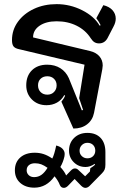

<svg xmlns="http://www.w3.org/2000/svg" viewBox="-20 -613 618 929"><path d="M277 -121Q289 -135 295 -150L291 -153Q278 -129 255.5 -116.5Q233 -104 205 -104Q162 -104 134.5 -131.5Q107 -159 107 -200Q107 -246 134.5 -273Q162 -300 208 -300Q245 -300 272 -283Q299 -266 313 -235L376 -79L382 -81L363 -138L389 -300L72 -375Q53 -379 45.5 -388.5Q38 -398 38 -419Q38 -468 66.5 -507.5Q95 -547 144 -570Q193 -593 254 -593Q319 -593 377.5 -563.5Q436 -534 462 -489L467 -491Q459 -508 446 -525L480 -588Q509 -581 524.5 -563.5Q540 -546 540 -523Q540 -505 530 -486L500 -428Q486 -403 459 -403Q447 -403 437.5 -408.5Q428 -414 419 -428Q394 -467 351 -488.5Q308 -510 254 -510Q203 -510 171.5 -488.5Q140 -467 140 -432L416 -366Q445 -359 461 -340.5Q477 -322 477 -296Q477 -290 475 -278L435 -67Q428 -32 401.5 -11.5Q375 9 335 9ZM254 -200Q254 -219 241.5 -231.5Q229 -244 209 -244Q189 -244 176.5 -232Q164 -220 164 -200Q164 -180 176.5 -167.5Q189 -155 209 -155Q229 -155 241.5 -168Q254 -181 254 -200ZM269 281Q262 262 244 240Q205 295 146 295Q104 295 78 272Q52 249 52 211Q52 172 78 149Q104 126 148 126Q171 126 191 132.5Q211 139 233 154Q243 135 252 91Q272 96 282.5 107Q293 118 293 132Q293 139 292 143Q286 171 272 195Q293 218 300 236L323 212Q333 202 342 202Q348 202 352 204Q356 206 361 211L392 240L415 217L417 201Q433 191 440 184L438 180Q416 195 394 195Q360 195 337 172Q314 149 314 116Q314 78 339 54Q364 30 403 30Q444 30 467 54.5Q490 79 490 123V184Q490 199 486 208Q482 217 473 226L414 286Q404 296 393 296Q383 296 372 285L341 253L311 284Q300 296 289 296Q275 296 269 281ZM441 116Q441 99 430.5 88.5Q420 78 403 78Q387 78 376 89Q365 100 365 116Q365 132 376 142.5Q387 153 403 153Q420 153 430.5 142.5Q441 132 441 116ZM210 199Q193 187 179.5 182Q166 177 149 177Q131 177 120 186Q109 195 109 211Q109 225 119 234.5Q129 244 145 244Q165 244 180.5 233Q196 222 210 199Z"/></svg>

Font: K2D Medium
Style: Regular
Weight: 500
Designer: Katatrad Aksorn Co.,Ltd.
Foundry: Cadson Demak Co.,Ltd.
Version: Version 1.000; ttfautohint (v1.6)